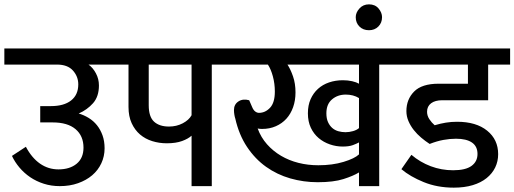

<svg xmlns="http://www.w3.org/2000/svg" viewBox="-30 -856 2366 883"><path d="M332 -334Q356 -327 378 -313.5Q400 -300 416 -280Q432 -260 441.5 -233.5Q451 -207 451 -174Q451 -137 436 -105Q421 -73 394 -50Q367 -27 329 -13.5Q291 0 245 0Q206 0 171.5 -11Q137 -22 109 -41Q81 -60 59.5 -85.5Q38 -111 25 -139L89 -181Q116 -130 154 -103.5Q192 -77 239 -77Q291 -77 322.5 -103Q354 -129 354 -177Q354 -231 317.5 -262Q281 -293 212 -293H155V-368H204Q264 -368 297 -394Q330 -420 330 -468Q330 -504 305.5 -531.5Q281 -559 232 -559H-10V-633H516V-559H377Q397 -545 411 -519Q425 -493 425 -463Q425 -412 398 -381.5Q371 -351 332 -334Z M1032 -559H944V0H851V-232Q836 -218 807.5 -207.5Q779 -197 737 -197Q702 -197 670 -207Q638 -217 614 -237.5Q590 -258 575.5 -289.5Q561 -321 561 -364V-559H496V-633H1032ZM654 -372Q654 -319 678.5 -296.5Q703 -274 747 -274Q782 -274 810.5 -289Q839 -304 851 -326V-559H654Z M1621 -201Q1610 -195 1592.5 -188.5Q1575 -182 1546 -182Q1516 -182 1487 -192Q1458 -202 1435.5 -221Q1413 -240 1399.5 -268.5Q1386 -297 1386 -335Q1386 -372 1398.5 -400Q1411 -428 1432.5 -447.5Q1454 -467 1483.5 -477Q1513 -487 1547 -487Q1570 -487 1589.5 -482.5Q1609 -478 1621 -471V-559H1292Q1306 -538 1317.5 -505Q1329 -472 1329 -431Q1329 -394 1318 -363Q1307 -332 1287 -310Q1267 -288 1238.5 -275.5Q1210 -263 1175 -263Q1165 -263 1155 -265Q1170 -224 1198 -192.5Q1226 -161 1262.5 -139.5Q1299 -118 1342.5 -107Q1386 -96 1434 -96Q1499 -96 1550 -111.5Q1601 -127 1621 -146ZM1621 -267V-405Q1595 -421 1560 -421Q1523 -421 1497 -399Q1471 -377 1471 -335Q1471 -311 1478.5 -294.5Q1486 -278 1498 -267.5Q1510 -257 1526 -252.5Q1542 -248 1559 -248Q1576 -248 1593.5 -253Q1611 -258 1621 -267ZM1621 -63Q1595 -47 1549.5 -32.5Q1504 -18 1431 -18Q1366 -18 1305 -35.5Q1244 -53 1193.5 -89Q1143 -125 1106 -180.5Q1069 -236 1052 -311Q1050 -316 1048 -327.5Q1046 -339 1046 -350Q1046 -376 1066.5 -389.5Q1087 -403 1116 -395L1129 -365Q1135 -350 1143.5 -343.5Q1152 -337 1161 -337Q1190 -337 1212 -360.5Q1234 -384 1234 -435Q1234 -471 1225 -504.5Q1216 -538 1202 -559H1012V-633H1802V-559H1714V0H1621Z M1606 -777Q1606 -798 1623 -817Q1640 -836 1667 -836Q1695 -836 1711 -817Q1727 -798 1727 -777Q1727 -751 1710 -734Q1693 -717 1667 -717Q1640 -717 1623 -734Q1606 -751 1606 -777Z M1946 -194Q1926 -207 1907 -223Q1888 -239 1873 -258Q1858 -277 1848.5 -299Q1839 -321 1839 -345Q1839 -399 1874.5 -435Q1910 -471 1987 -471H2122V-559H1782V-633H2316V-559H2215V-395H2004Q1971 -395 1952.5 -381Q1934 -367 1934 -342Q1934 -324 1944.5 -308Q1955 -292 1969 -280Q1996 -288 2020.5 -292Q2045 -296 2072 -296Q2160 -296 2210.5 -255Q2261 -214 2261 -147Q2261 -114 2247.5 -86Q2234 -58 2208 -37Q2182 -16 2144 -4.5Q2106 7 2057 7Q1981 7 1918.5 -18.5Q1856 -44 1816 -78L1862 -144Q1902 -110 1951 -91.5Q2000 -73 2054 -73Q2111 -73 2138.5 -93Q2166 -113 2166 -148Q2166 -183 2140.5 -200.5Q2115 -218 2067 -218Q2039 -218 2009 -212.5Q1979 -207 1946 -194Z"/></svg>

Font: Ek Mukta Medium
Style: Regular
Weight: 500
Designer: Girish Dalvi and Yashodeep Gholap
Foundry: Ek Type
Version: Version 2.538;PS 1.002;hotconv 16.6.51;makeotf.lib2.5.65220;